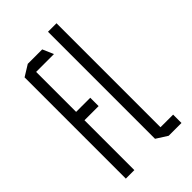

<svg xmlns="http://www.w3.org/2000/svg" viewBox="-225 -816 893 893"><g transform="rotate(-45 222.0 -369.5)"><path d="M104 -328 49 -383H197V-328ZM48 0V-383H49L104 -328V0ZM48 -383V-666L103 -700H104V-383ZM104 -646V-700H198L221 -647V-646ZM330 0 275 -35V-739H331V0ZM331 0V-55H414V0Z"/></g></svg>

Font: Foldit Light
Style: Regular
Weight: 300
Version: Version 1.003